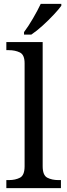

<svg xmlns="http://www.w3.org/2000/svg" viewBox="-20 -979 350 999"><path d="M13 0V-42H26Q60 -42 84 -54.5Q108 -67 108 -114V-650Q108 -694 83.5 -706Q59 -718 26 -718H13V-760H202V-114Q202 -67 226 -54.5Q250 -42 284 -42H297V0ZM105 -812Q127 -841 151.5 -883Q176 -925 192 -959H299V-949Q287 -932 260 -903Q233 -874 201.5 -845.5Q170 -817 143 -799H105Z"/></svg>

Font: NotoSerif-Regular
Style: Regular
Weight: 400
Designer: Monotype Design Team
Foundry: Monotype Imaging Inc.
Version: Version 2.007; ttfautohint (v1.8) -l 8 -r 50 -G 200 -x 14 -D